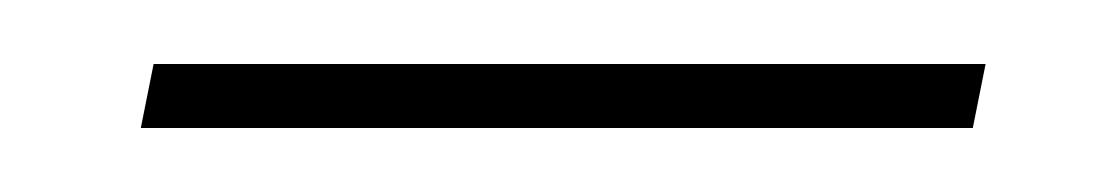

<svg xmlns="http://www.w3.org/2000/svg" viewBox="-20 -303 350 60"><path d="M24 -263 28 -283H288L284 -263Z"/></svg>

Font: Noto Serif Display Medium
Style: Italic
Weight: 500
Italic angle: -12°
Designer: Monotype Design Team
Foundry: Monotype Imaging Inc.
Version: Version 2.009